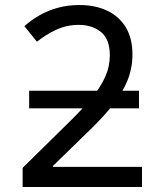

<svg xmlns="http://www.w3.org/2000/svg" viewBox="-20 -744 640 764"><path d="M96 -313V-383H533V-313ZM70 0V-76L260 -263Q310 -312 345 -354.5Q380 -397 398.5 -438Q417 -479 417 -524Q417 -588 382 -616.5Q347 -645 293 -645Q246 -645 204.5 -626Q163 -607 127 -578L77 -640Q104 -664 137 -683Q170 -702 210 -713Q250 -724 296 -724Q360 -724 407.5 -701Q455 -678 481 -634.5Q507 -591 507 -527Q507 -473 487.5 -424.5Q468 -376 431.5 -329.5Q395 -283 344 -233L191 -84V-80H545V0Z"/></svg>

Font: Noto Sans Mono
Style: Regular
Weight: 400
Designer: Monotype Design Team
Foundry: Monotype Imaging Inc.
Version: Version 2.014